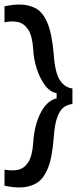

<svg xmlns="http://www.w3.org/2000/svg" viewBox="-26 -699 372 851"><path d="M295 -238Q273 -236 256 -223Q239 -210 227.5 -178.5Q216 -147 212 -88Q205 4 184.5 51Q164 98 132 115Q100 132 59 132Q47 132 29.5 130Q12 128 -6 124V53Q27 59 54 53.5Q81 48 99 20.5Q117 -7 121 -64Q126 -145 154.5 -199.5Q183 -254 225 -263V-286Q196 -291 173.5 -321Q151 -351 137 -394Q123 -437 121 -483Q117 -541 98.5 -568.5Q80 -596 53 -601.5Q26 -607 -6 -600V-671Q32 -679 59 -679Q101 -679 132.5 -662Q164 -645 184 -598Q204 -551 212 -460Q218 -374 240.5 -342Q263 -310 295 -307Z"/></svg>

Font: Bricolage Grotesque 12pt
Style: Regular
Weight: 400
Designer: Mathieu Triay
Foundry: Atelier Triay
Version: Version 1.001; ttfautohint (v1.8.4.7-5d5b);gftools[0.9.33.de